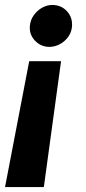

<svg xmlns="http://www.w3.org/2000/svg" viewBox="-20 -573 348 777"><path d="M0.4 184 98.2 -325.4H227.1L157.4 184ZM191.8 -552.9Q227.9 -552.6 250.8 -527.8Q273.6 -503 271.5 -467.4Q269 -432.5 241.8 -408.1Q214.6 -383.7 178.9 -383.2Q145.1 -383.7 121.7 -408.3Q98.2 -432.9 100.8 -467.4Q102.7 -491.3 116.1 -510.5Q129.5 -529.8 149.6 -541.4Q169.7 -552.9 191.8 -552.9Z"/></svg>

Font: Inter Tight
Style: Italic
Weight: 400
Italic angle: -9.39999°
Designer: Rasmus Andersson
Foundry: rsms
Version: Version 3.002